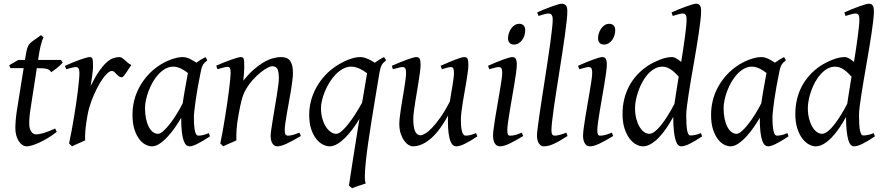

<svg xmlns="http://www.w3.org/2000/svg" viewBox="-20 -762 4717 1026"><path d="M283.2 -57.1Q259.3 -38.6 235.4 -24.2Q211.4 -9.8 189.9 0Q168.5 9.8 151.1 14.9Q133.8 20 123 20Q110.8 20 99.9 12.7Q88.9 5.4 80.3 -7.6Q71.8 -20.5 66.9 -38.6Q62 -56.6 62 -78.1Q62 -87.4 62.5 -96.7Q63 -106 63.7 -116Q64.5 -126 65.7 -137.2Q66.9 -148.4 68.8 -162.1L106.4 -397.9H36.1L28.8 -413.1L78.1 -441.9H113.3L116.2 -459Q119.1 -479 122.3 -492.2Q125.5 -505.4 129.6 -514.2Q133.8 -522.9 138.7 -528.6Q143.6 -534.2 149.9 -539.1L199.2 -574.2L212.9 -562Q212.9 -562 210.9 -559.1Q209 -556.2 205.6 -546.4Q202.1 -536.6 197.5 -518.6Q192.9 -500.5 188 -470.2L183.6 -441.9H305.2L314.9 -428.2Q310.1 -421.4 301.5 -413.3Q293 -405.3 283.7 -397.9Q274.4 -390.6 265.9 -384.5Q257.3 -378.4 252.9 -376Q250 -382.8 244.9 -387Q239.7 -391.1 231 -393.6Q222.2 -396 209.2 -397Q196.3 -397.9 178.2 -397.9H176.8L142.1 -173.8Q140.6 -164.6 139.4 -154.1Q138.2 -143.6 137.5 -134Q136.7 -124.5 136.5 -116.2Q136.2 -107.9 136.2 -103Q136.2 -72.8 147.2 -58.3Q158.2 -43.9 171.9 -43.9Q189 -43.9 213.6 -51.3Q238.3 -58.6 274.9 -75.2L283.2 -57.1Z M682.1 -415Q676.3 -407.2 669.2 -396Q662.1 -384.8 655 -374.3Q647.9 -363.8 641.6 -356.4Q635.3 -349.1 630.4 -349.1Q621.1 -349.1 614.5 -354.5Q607.9 -359.9 602.3 -366Q596.7 -372.1 591.1 -377.4Q585.4 -382.8 578.1 -382.8Q565.4 -382.8 548.6 -365.5Q531.7 -348.1 514.9 -320.1Q498 -292 482.7 -257.1Q467.3 -222.2 457 -187Q451.7 -168.5 447.5 -146.2Q443.4 -124 440.2 -100.6Q437 -77.1 435.5 -54.4Q434.1 -31.7 435.1 -12.2Q428.7 -8.8 419.2 -4.6Q409.7 -0.5 399.7 3.9Q389.6 8.3 380.4 12.5Q371.1 16.6 365.2 20L349.1 4.9Q356.4 -29.8 363.3 -66.9Q370.1 -104 376.2 -140.9Q382.3 -177.7 387.5 -212.9Q392.6 -248 396.2 -278.3Q399.9 -308.6 402.1 -332.5Q404.3 -356.4 404.3 -371.1Q404.3 -382.3 402.6 -388.9Q400.9 -395.5 398.2 -398.7Q395.5 -401.9 391.8 -402.8Q388.2 -403.8 384.3 -403.8Q379.9 -403.8 371.3 -401.9Q362.8 -399.9 354.5 -397.7Q346.2 -395.5 340.1 -393.8Q334 -392.1 334 -392.1L327.1 -410.2Q347.7 -419.4 368.4 -428Q389.2 -436.5 407.2 -442.9Q425.3 -449.2 438.7 -453.1Q452.1 -457 458 -457Q464.8 -457 468.8 -454.6Q472.7 -452.1 474.4 -446Q476.1 -439.9 476.6 -429Q477.1 -418 477.1 -400.9Q477.1 -395.5 475.6 -382.8Q474.1 -370.1 472.2 -355.2Q470.2 -340.3 468 -325.7Q465.8 -311 464.4 -301.8Q487.8 -350.1 508.8 -380.4Q529.8 -410.6 548.6 -427.7Q567.4 -444.8 584.5 -450.9Q601.6 -457 617.2 -457Q626 -457 633.1 -452.1Q640.1 -447.3 647.5 -440.4Q654.8 -433.6 663.1 -426.5Q671.4 -419.4 682.1 -415Z M956.1 -209.5Q959.5 -231.9 963.6 -256.6Q967.8 -281.2 971.7 -303.5Q975.6 -325.7 979 -343.8Q982.4 -361.8 983.9 -371.1V-372.1Q976.6 -377.9 967.8 -383.8Q959 -389.6 949.2 -394.5Q939.5 -399.4 928.7 -402.6Q918 -405.8 906.2 -405.8Q883.8 -405.8 864 -394.8Q844.2 -383.8 827.4 -365.7Q810.5 -347.7 797.1 -324.5Q783.7 -301.3 774.4 -276.6Q765.1 -252 760 -228Q754.9 -204.1 754.9 -185.1Q754.9 -153.3 760.3 -127.9Q765.6 -102.5 774.9 -84.5Q784.2 -66.4 796.9 -56.6Q809.6 -46.9 824.2 -46.9Q835.9 -46.9 852.5 -61.5Q869.1 -76.2 887.5 -99.6Q905.8 -123 923.8 -152.1Q941.9 -181.2 956.1 -209.5ZM1063 -411.1Q1062 -410.2 1062 -410.2Q1058.6 -403.3 1056.2 -394Q1053.7 -384.8 1051.3 -371.1Q1043.9 -335.9 1037.4 -299.1Q1030.8 -262.2 1026.1 -229.5Q1021.5 -196.8 1018.8 -171.9Q1016.1 -147 1016.1 -136.2Q1016.1 -108.4 1017.8 -89.4Q1019.5 -70.3 1022.5 -58.8Q1025.4 -47.4 1029.8 -42.2Q1034.2 -37.1 1040 -37.1Q1049.8 -37.1 1063.2 -39.8Q1076.7 -42.5 1096.2 -50.8L1102.1 -33.2Q1059.6 -5.4 1033.4 7.3Q1007.3 20 993.2 20Q984.4 20 976.3 13.9Q968.3 7.8 961.9 -9Q955.6 -25.9 951.9 -55.7Q948.2 -85.4 948.2 -132.8Q935.5 -110.4 917.2 -83.7Q898.9 -57.1 877.9 -33.9Q856.9 -10.7 834.7 4.6Q812.5 20 792 20Q775.9 20 757.6 10.7Q739.3 1.5 723.9 -18.8Q708.5 -39.1 698.2 -71Q688 -103 688 -148.9Q688 -187.5 697 -224.4Q706.1 -261.2 724.1 -294.9Q742.2 -328.6 768.3 -358.2Q794.4 -387.7 829.1 -411.1Q842.3 -419.9 858.2 -428.2Q874 -436.5 890.9 -442.9Q907.7 -449.2 924.3 -453.1Q940.9 -457 956.1 -457Q966.3 -457 976.1 -454.3Q985.8 -451.7 994.9 -447.3Q1003.9 -442.9 1012.7 -437.5Q1021.5 -432.1 1029.3 -427.2Q1040.5 -435.5 1053 -443.1Q1065.4 -450.7 1078.1 -457L1087.9 -439.9Q1078.1 -432.1 1072.3 -426Q1066.4 -419.9 1062.5 -411.1H1063Z M1587.4 -35.2Q1543 -8.8 1512 5.6Q1481 20 1462.4 20Q1445.3 20 1435.8 4.6Q1426.3 -10.7 1426.3 -37.1Q1426.3 -45.9 1429.4 -68.6Q1432.6 -91.3 1437.5 -121.6Q1442.4 -151.9 1448.2 -186Q1454.1 -220.2 1459 -251Q1463.9 -281.7 1467 -306.2Q1470.2 -330.6 1470.2 -341.8Q1470.2 -378.9 1462.4 -393.6Q1454.6 -408.2 1433.1 -408.2Q1426.8 -408.2 1410.9 -400.4Q1395 -392.6 1375 -377Q1355 -361.3 1333.3 -337.9Q1311.5 -314.5 1293.5 -283.2Q1279.8 -259.8 1271.2 -227.1Q1262.7 -194.3 1254.4 -147Q1246.6 -103.5 1244.4 -72.3Q1242.2 -41 1243.2 -12.2Q1236.8 -8.8 1227.3 -4.6Q1217.8 -0.5 1207.8 3.9Q1197.8 8.3 1188.5 12.5Q1179.2 16.6 1173.3 20L1157.2 4.9Q1164.1 -27.3 1170.7 -64.9Q1177.2 -102.5 1183.3 -140.4Q1189.5 -178.2 1194.8 -215.1Q1200.2 -252 1204.1 -283Q1208 -314 1210.2 -337.2Q1212.4 -360.4 1212.4 -372.1Q1212.4 -383.3 1211.2 -389.9Q1210 -396.5 1207.8 -399.7Q1205.6 -402.8 1202.1 -403.8Q1198.7 -404.8 1194.3 -404.8Q1189.9 -404.8 1181.4 -402.8Q1172.9 -400.9 1164.1 -398.4Q1155.3 -396 1148.7 -394Q1142.1 -392.1 1142.1 -392.1L1135.3 -411.1Q1155.8 -419.9 1176.5 -428.2Q1197.3 -436.5 1215.3 -442.9Q1233.4 -449.2 1246.8 -453.1Q1260.3 -457 1266.1 -457Q1272.9 -457 1276.9 -454.8Q1280.8 -452.6 1282.5 -446.8Q1284.2 -440.9 1284.7 -430.2Q1285.2 -419.4 1285.2 -401.9Q1285.2 -396.5 1284.7 -387.2Q1284.2 -377.9 1283.4 -367.4Q1282.7 -356.9 1281.7 -346.9Q1280.8 -336.9 1280.3 -331.1Q1306.6 -364.3 1333.5 -388.2Q1360.4 -412.1 1386.2 -427.5Q1412.1 -442.9 1436.3 -450Q1460.4 -457 1482.4 -457Q1497.6 -457 1509.5 -452.6Q1521.5 -448.2 1529.3 -438.2Q1537.1 -428.2 1541.3 -411.9Q1545.4 -395.5 1545.4 -372.1Q1545.4 -355 1542.2 -329.6Q1539.1 -304.2 1534.2 -274.7Q1529.3 -245.1 1523.4 -213.9Q1517.6 -182.6 1512.7 -154.3Q1507.8 -126 1504.6 -102.8Q1501.5 -79.6 1501.5 -65.9Q1501.5 -49.3 1505.9 -43.2Q1510.3 -37.1 1519 -37.1Q1530.3 -37.1 1544.9 -41Q1559.6 -44.9 1580.1 -53.2L1587.4 -35.2Z M1776.4 -46.9Q1789.1 -46.9 1806.2 -61.5Q1823.2 -76.2 1841.8 -99.9Q1860.4 -123.5 1879.4 -153.3Q1898.4 -183.1 1915 -213.4Q1921.9 -253.9 1928.5 -293.2Q1935.1 -332.5 1941.4 -370.6Q1933.6 -376.5 1924.3 -382.6Q1915 -388.7 1904.3 -393.8Q1893.6 -398.9 1881.6 -402.3Q1869.6 -405.8 1856.4 -405.8Q1834.5 -405.8 1813.7 -394.8Q1793 -383.8 1775.1 -365.7Q1757.3 -347.7 1742.7 -324.5Q1728 -301.3 1717.5 -276.6Q1707 -252 1701.2 -228Q1695.3 -204.1 1695.3 -185.1Q1695.3 -153.3 1702.6 -127.9Q1710 -102.5 1721.7 -84.5Q1733.4 -66.4 1747.8 -56.6Q1762.2 -46.9 1776.4 -46.9ZM2043.5 -439.9Q2035.2 -433.1 2029.8 -427.7Q2024.4 -422.4 2020.3 -415.3Q2016.1 -408.2 2013.2 -397.9Q2010.3 -387.7 2007.3 -371.1Q1996.6 -306.2 1985.6 -240.2Q1974.6 -174.3 1964.8 -112.5Q1955.1 -50.8 1947 4.6Q1939 60.1 1934.6 104Q1930.2 147.9 1929.7 177.7Q1929.2 207.5 1934.6 218.3Q1927.7 220.7 1918 223.9Q1908.2 227.1 1897.7 230.5Q1887.2 233.9 1877.4 237.5Q1867.7 241.2 1861.8 244.1L1844.7 230Q1847.2 211.4 1852.8 175.8Q1858.4 140.1 1865.7 92.8Q1873 45.4 1882.1 -11Q1891.1 -67.4 1900.9 -127.4Q1883.8 -98.6 1864 -72Q1844.2 -45.4 1823.5 -24.9Q1802.7 -4.4 1781.7 7.8Q1760.7 20 1741.2 20Q1725.1 20 1706.1 10.7Q1687 1.5 1670.7 -18.8Q1654.3 -39.1 1643.3 -71Q1632.3 -103 1632.3 -148.9Q1632.3 -187.5 1642.3 -224.9Q1652.3 -262.2 1671.4 -296.1Q1690.4 -330.1 1717.5 -359.4Q1744.6 -388.7 1779.3 -411.1Q1793 -419.9 1808.6 -428.2Q1824.2 -436.5 1840.6 -442.9Q1856.9 -449.2 1873.3 -453.1Q1889.6 -457 1905.3 -457Q1916 -457 1926.5 -454.1Q1937 -451.2 1947 -446.8Q1957 -442.4 1966.1 -437Q1975.1 -431.6 1983.4 -426.8Q1994.6 -435.1 2006.8 -442.9Q2019 -450.7 2032.2 -457L2043.5 -439.9Z M2530.8 -33.2Q2491.2 -6.8 2463.6 6.6Q2436 20 2417.5 20Q2409.2 20 2401.4 14.2Q2393.6 8.3 2387.2 -7.3Q2380.9 -22.9 2377.2 -50Q2373.5 -77.1 2373.5 -119.1Q2373.5 -124.5 2373.8 -131.1Q2374 -137.7 2374.5 -144.5Q2354.5 -107.9 2332.5 -77.6Q2310.5 -47.4 2286.6 -25.6Q2262.7 -3.9 2237.3 8.1Q2211.9 20 2185.5 20Q2175.8 20 2163.3 12.5Q2150.9 4.9 2139.9 -10.3Q2128.9 -25.4 2121.3 -47.9Q2113.8 -70.3 2113.8 -100.1Q2113.8 -114.7 2116.5 -137.2Q2119.1 -159.7 2123 -185.5Q2127 -211.4 2131.8 -239.3Q2136.7 -267.1 2140.6 -292.5Q2144.5 -317.9 2147.2 -338.4Q2149.9 -358.9 2149.9 -371.1Q2149.9 -382.3 2148.4 -388.9Q2147 -395.5 2144.3 -398.7Q2141.6 -401.9 2137.9 -402.8Q2134.3 -403.8 2129.9 -403.8Q2125.5 -403.8 2117.2 -401.9Q2108.9 -399.9 2100.6 -397.7Q2092.3 -395.5 2085.9 -393.8Q2079.6 -392.1 2079.6 -392.1L2073.7 -410.2Q2094.2 -419.4 2115 -428Q2135.7 -436.5 2153.3 -442.9Q2170.9 -449.2 2184.3 -453.1Q2197.8 -457 2203.6 -457Q2217.8 -457 2222.7 -447.8Q2227.5 -438.5 2227.5 -416Q2227.5 -401.9 2224.6 -378.9Q2221.7 -356 2217.3 -328.6Q2212.9 -301.3 2208 -272Q2203.1 -242.7 2198.7 -215.3Q2194.3 -188 2191.4 -165Q2188.5 -142.1 2188.5 -127.9Q2188.5 -81.1 2198.5 -60.1Q2208.5 -39.1 2226.6 -39.1Q2236.3 -39.1 2252.4 -48.6Q2268.6 -58.1 2289.1 -79.3Q2309.6 -100.6 2333.7 -134.8Q2357.9 -168.9 2383.8 -218.8Q2387.2 -241.2 2391.1 -263.7Q2395 -286.1 2398.2 -306.2Q2401.4 -326.2 2403.6 -343Q2405.8 -359.9 2405.8 -371.1Q2405.8 -382.3 2404.5 -388.9Q2403.3 -395.5 2400.9 -398.7Q2398.4 -401.9 2395.3 -402.8Q2392.1 -403.8 2387.7 -403.8Q2383.3 -403.8 2375.7 -401.9Q2368.2 -399.9 2360.6 -397.7Q2353 -395.5 2347.4 -393.8Q2341.8 -392.1 2341.8 -392.1L2334.5 -410.2Q2355 -419.4 2375 -428Q2395 -436.5 2411.9 -442.9Q2428.7 -449.2 2441.4 -453.1Q2454.1 -457 2460.4 -457Q2474.1 -457 2478.5 -447.8Q2482.9 -438.5 2482.9 -416Q2482.9 -401.9 2480 -379.2Q2477.1 -356.4 2472.7 -329.3Q2468.3 -302.2 2462.9 -272.7Q2457.5 -243.2 2453.1 -215.6Q2448.7 -188 2445.8 -164.1Q2442.9 -140.1 2442.9 -124Q2442.9 -79.6 2449.2 -58.3Q2455.6 -37.1 2467.8 -37.1Q2480.5 -37.1 2493.4 -40.3Q2506.3 -43.5 2523.9 -50.8L2530.8 -33.2Z M2786.6 -600.1Q2786.6 -586.4 2782.5 -573Q2778.3 -559.6 2770.5 -548.6Q2762.7 -537.6 2751.5 -530.8Q2740.2 -523.9 2726.6 -523.9Q2711.4 -523.9 2703.1 -532.7Q2694.8 -541.5 2694.8 -558.1Q2694.8 -571.3 2699.2 -584.7Q2703.6 -598.1 2711.4 -609.4Q2719.2 -620.6 2730.2 -627.7Q2741.2 -634.8 2754.9 -634.8Q2770 -634.8 2778.3 -625.7Q2786.6 -616.7 2786.6 -600.1ZM2775.9 -35.2Q2752.9 -21.5 2734.6 -11.2Q2716.3 -1 2701.2 6.1Q2686 13.2 2673.8 16.6Q2661.6 20 2650.9 20Q2634.3 20 2624.5 4.6Q2614.7 -10.7 2614.7 -37.1Q2614.7 -51.8 2618.4 -78.9Q2622.1 -106 2627.4 -138.9Q2632.8 -171.9 2639.2 -207.8Q2645.5 -243.7 2650.9 -276.1Q2656.2 -308.6 2659.9 -333.7Q2663.6 -358.9 2663.6 -371.1Q2663.6 -382.3 2662.1 -388.9Q2660.6 -395.5 2658.2 -398.7Q2655.8 -401.9 2651.9 -402.8Q2647.9 -403.8 2643.6 -403.8Q2639.6 -403.8 2631.3 -401.9Q2623 -399.9 2615 -397.7Q2606.9 -395.5 2600.8 -393.8Q2594.7 -392.1 2594.7 -392.1L2587.9 -410.2Q2608.4 -419.4 2628.7 -428Q2648.9 -436.5 2666.5 -442.9Q2684.1 -449.2 2697.3 -453.1Q2710.4 -457 2716.8 -457Q2730.5 -457 2736.1 -447.8Q2741.7 -438.5 2741.7 -416Q2741.7 -401.9 2738 -374.3Q2734.4 -346.7 2728.5 -312.5Q2722.7 -278.3 2716.3 -241Q2710 -203.6 2704.1 -169.4Q2698.2 -135.3 2694.6 -107.7Q2690.9 -80.1 2690.9 -65.9Q2690.9 -50.8 2694.1 -43.9Q2697.3 -37.1 2705.6 -37.1Q2720.7 -37.1 2734.6 -41Q2748.5 -44.9 2768.6 -53.2L2775.9 -35.2Z M3012.7 -35.2Q2988.8 -20 2970.5 -9.5Q2952.1 1 2937.3 7.6Q2922.4 14.2 2909.7 17.1Q2897 20 2884.8 20Q2871.1 20 2860.4 5.4Q2849.6 -9.3 2849.6 -38.1Q2849.6 -50.3 2853.3 -79.6Q2856.9 -108.9 2862.8 -149.4Q2868.7 -189.9 2876.2 -238.5Q2883.8 -287.1 2891.6 -337.9Q2899.4 -388.7 2907 -438.5Q2914.6 -488.3 2920.4 -531.2Q2926.3 -574.2 2929.9 -607.2Q2933.6 -640.1 2933.6 -657.2Q2933.6 -668.5 2931.4 -675Q2929.2 -681.6 2925.8 -684.8Q2922.4 -688 2917.7 -689Q2913.1 -689.9 2908.7 -689.9Q2904.8 -689.9 2896.2 -688Q2887.7 -686 2879.2 -683.3Q2870.6 -680.7 2864.3 -678.7Q2857.9 -676.8 2857.9 -676.8L2850.6 -695.8Q2871.1 -705.1 2891.8 -713.4Q2912.6 -721.7 2930.4 -728Q2948.2 -734.4 2961.9 -738.3Q2975.6 -742.2 2981.9 -742.2Q2995.6 -742.2 3003.7 -733.4Q3011.7 -724.6 3011.7 -702.1Q3011.7 -683.1 3008.1 -649.4Q3004.4 -615.7 2998.5 -572.5Q2992.7 -529.3 2984.9 -479.7Q2977.1 -430.2 2969.2 -379.4Q2961.4 -328.6 2953.6 -279.5Q2945.8 -230.5 2939.9 -188.5Q2934.1 -146.5 2930.4 -114.5Q2926.8 -82.5 2926.8 -65.9Q2926.8 -49.3 2931.4 -43.2Q2936 -37.1 2943.8 -37.1Q2955.1 -37.1 2970 -41Q2984.9 -44.9 3006.8 -53.2L3012.7 -35.2Z M3267.6 -600.1Q3267.6 -586.4 3263.4 -573Q3259.3 -559.6 3251.5 -548.6Q3243.7 -537.6 3232.4 -530.8Q3221.2 -523.9 3207.5 -523.9Q3192.4 -523.9 3184.1 -532.7Q3175.8 -541.5 3175.8 -558.1Q3175.8 -571.3 3180.2 -584.7Q3184.6 -598.1 3192.4 -609.4Q3200.2 -620.6 3211.2 -627.7Q3222.2 -634.8 3235.8 -634.8Q3251 -634.8 3259.3 -625.7Q3267.6 -616.7 3267.6 -600.1ZM3256.8 -35.2Q3233.9 -21.5 3215.6 -11.2Q3197.3 -1 3182.1 6.1Q3167 13.2 3154.8 16.6Q3142.6 20 3131.8 20Q3115.2 20 3105.5 4.6Q3095.7 -10.7 3095.7 -37.1Q3095.7 -51.8 3099.4 -78.9Q3103 -106 3108.4 -138.9Q3113.8 -171.9 3120.1 -207.8Q3126.5 -243.7 3131.8 -276.1Q3137.2 -308.6 3140.9 -333.7Q3144.5 -358.9 3144.5 -371.1Q3144.5 -382.3 3143.1 -388.9Q3141.6 -395.5 3139.2 -398.7Q3136.7 -401.9 3132.8 -402.8Q3128.9 -403.8 3124.5 -403.8Q3120.6 -403.8 3112.3 -401.9Q3104 -399.9 3095.9 -397.7Q3087.9 -395.5 3081.8 -393.8Q3075.7 -392.1 3075.7 -392.1L3068.8 -410.2Q3089.4 -419.4 3109.6 -428Q3129.9 -436.5 3147.5 -442.9Q3165 -449.2 3178.2 -453.1Q3191.4 -457 3197.8 -457Q3211.4 -457 3217 -447.8Q3222.7 -438.5 3222.7 -416Q3222.7 -401.9 3219 -374.3Q3215.3 -346.7 3209.5 -312.5Q3203.6 -278.3 3197.3 -241Q3190.9 -203.6 3185.1 -169.4Q3179.2 -135.3 3175.5 -107.7Q3171.9 -80.1 3171.9 -65.9Q3171.9 -50.8 3175 -43.9Q3178.2 -37.1 3186.5 -37.1Q3201.7 -37.1 3215.6 -41Q3229.5 -44.9 3249.5 -53.2L3256.8 -35.2Z M3584 -207Q3588.4 -236.3 3594.2 -273.7Q3600.1 -311 3606.9 -352.5Q3598.6 -361.3 3589.1 -370.8Q3579.6 -380.4 3568.6 -388.2Q3557.6 -396 3545.4 -400.9Q3533.2 -405.8 3519.5 -405.8Q3497.6 -405.8 3478 -394.8Q3458.5 -383.8 3442.1 -365.7Q3425.8 -347.7 3413.1 -324.5Q3400.4 -301.3 3391.6 -276.6Q3382.8 -252 3378.2 -228Q3373.5 -204.1 3373.5 -185.1Q3373.5 -153.3 3380.1 -127.9Q3386.7 -102.5 3397.5 -84.5Q3408.2 -66.4 3421.9 -56.6Q3435.5 -46.9 3449.7 -46.9Q3462.9 -46.9 3479 -59.1Q3495.1 -71.3 3512.5 -93Q3529.8 -114.7 3548.1 -144Q3566.4 -173.3 3584 -207ZM3731.9 -33.2Q3690.4 -5.4 3663.8 7.3Q3637.2 20 3620.6 20Q3611.3 20 3603.5 12.5Q3595.7 4.9 3590.1 -13.4Q3584.5 -31.7 3581.1 -62Q3577.6 -92.3 3577.6 -137.2Q3561 -106.4 3541.7 -78.1Q3522.5 -49.8 3501.5 -27.8Q3480.5 -5.9 3458.5 7.1Q3436.5 20 3415.5 20Q3398.9 20 3379.9 10Q3360.8 0 3344.5 -21.2Q3328.1 -42.5 3317.4 -75.4Q3306.6 -108.4 3306.6 -153.8Q3306.6 -192.4 3314.9 -228.8Q3323.2 -265.1 3340.1 -298.1Q3356.9 -331.1 3382.6 -359.6Q3408.2 -388.2 3442.9 -411.1Q3456.5 -419.9 3472.4 -428Q3488.3 -436 3504.9 -442.6Q3521.5 -449.2 3538.1 -453.1Q3554.7 -457 3569.8 -457Q3582 -457 3594.7 -449.2Q3607.4 -441.4 3620.1 -431.2Q3626 -466.8 3631.1 -501Q3636.2 -535.2 3640.1 -564.7Q3644 -594.2 3646.5 -618.2Q3648.9 -642.1 3648.9 -657.2Q3648.9 -668.5 3647.2 -675Q3645.5 -681.6 3642.3 -684.8Q3639.2 -688 3635.3 -689Q3631.3 -689.9 3627 -689.9Q3622.6 -689.9 3614 -688Q3605.5 -686 3596.7 -683.3Q3587.9 -680.7 3581.3 -678.7Q3574.7 -676.8 3574.7 -676.8L3568.8 -695.8Q3589.4 -705.1 3610.1 -713.4Q3630.9 -721.7 3648.7 -728Q3666.5 -734.4 3680.2 -738.3Q3693.8 -742.2 3699.7 -742.2Q3713.4 -742.2 3720 -733.4Q3726.6 -724.6 3726.6 -702.1Q3726.6 -683.1 3723.1 -652.8Q3719.7 -622.6 3714.1 -585Q3708.5 -547.4 3701.4 -504.9Q3694.3 -462.4 3686.8 -419.2Q3679.2 -376 3672.1 -334Q3665 -292 3659.4 -255.9Q3653.8 -219.7 3650.4 -191.2Q3647 -162.6 3647 -146Q3647 -89.4 3652.3 -63.7Q3657.7 -38.1 3668.9 -38.1Q3681.6 -38.1 3695.1 -40.8Q3708.5 -43.5 3725.6 -50.8L3731.9 -33.2Z M4047.9 -209.5Q4051.3 -231.9 4055.4 -256.6Q4059.6 -281.2 4063.5 -303.5Q4067.4 -325.7 4070.8 -343.8Q4074.2 -361.8 4075.7 -371.1V-372.1Q4068.4 -377.9 4059.6 -383.8Q4050.8 -389.6 4041 -394.5Q4031.2 -399.4 4020.5 -402.6Q4009.8 -405.8 3998 -405.8Q3975.6 -405.8 3955.8 -394.8Q3936 -383.8 3919.2 -365.7Q3902.3 -347.7 3888.9 -324.5Q3875.5 -301.3 3866.2 -276.6Q3856.9 -252 3851.8 -228Q3846.7 -204.1 3846.7 -185.1Q3846.7 -153.3 3852.1 -127.9Q3857.4 -102.5 3866.7 -84.5Q3876 -66.4 3888.7 -56.6Q3901.4 -46.9 3916 -46.9Q3927.7 -46.9 3944.3 -61.5Q3960.9 -76.2 3979.2 -99.6Q3997.6 -123 4015.6 -152.1Q4033.7 -181.2 4047.9 -209.5ZM4154.8 -411.1Q4153.8 -410.2 4153.8 -410.2Q4150.4 -403.3 4147.9 -394Q4145.5 -384.8 4143.1 -371.1Q4135.7 -335.9 4129.2 -299.1Q4122.6 -262.2 4117.9 -229.5Q4113.3 -196.8 4110.6 -171.9Q4107.9 -147 4107.9 -136.2Q4107.9 -108.4 4109.6 -89.4Q4111.3 -70.3 4114.3 -58.8Q4117.2 -47.4 4121.6 -42.2Q4126 -37.1 4131.8 -37.1Q4141.6 -37.1 4155 -39.8Q4168.5 -42.5 4188 -50.8L4193.8 -33.2Q4151.4 -5.4 4125.2 7.3Q4099.1 20 4085 20Q4076.2 20 4068.1 13.9Q4060.1 7.8 4053.7 -9Q4047.4 -25.9 4043.7 -55.7Q4040 -85.4 4040 -132.8Q4027.3 -110.4 4009 -83.7Q3990.7 -57.1 3969.7 -33.9Q3948.7 -10.7 3926.5 4.6Q3904.3 20 3883.8 20Q3867.7 20 3849.4 10.7Q3831.1 1.5 3815.7 -18.8Q3800.3 -39.1 3790 -71Q3779.8 -103 3779.8 -148.9Q3779.8 -187.5 3788.8 -224.4Q3797.9 -261.2 3815.9 -294.9Q3834 -328.6 3860.1 -358.2Q3886.2 -387.7 3920.9 -411.1Q3934.1 -419.9 3950 -428.2Q3965.8 -436.5 3982.7 -442.9Q3999.5 -449.2 4016.1 -453.1Q4032.7 -457 4047.9 -457Q4058.1 -457 4067.9 -454.3Q4077.6 -451.7 4086.7 -447.3Q4095.7 -442.9 4104.5 -437.5Q4113.3 -432.1 4121.1 -427.2Q4132.3 -435.5 4144.8 -443.1Q4157.2 -450.7 4169.9 -457L4179.7 -439.9Q4169.9 -432.1 4164.1 -426Q4158.2 -419.9 4154.3 -411.1H4154.8Z M4507.3 -207Q4511.7 -236.3 4517.6 -273.7Q4523.4 -311 4530.3 -352.5Q4522 -361.3 4512.5 -370.8Q4502.9 -380.4 4491.9 -388.2Q4481 -396 4468.8 -400.9Q4456.5 -405.8 4442.9 -405.8Q4420.9 -405.8 4401.4 -394.8Q4381.8 -383.8 4365.5 -365.7Q4349.1 -347.7 4336.4 -324.5Q4323.7 -301.3 4314.9 -276.6Q4306.2 -252 4301.5 -228Q4296.9 -204.1 4296.9 -185.1Q4296.9 -153.3 4303.5 -127.9Q4310.1 -102.5 4320.8 -84.5Q4331.5 -66.4 4345.2 -56.6Q4358.9 -46.9 4373 -46.9Q4386.2 -46.9 4402.3 -59.1Q4418.5 -71.3 4435.8 -93Q4453.1 -114.7 4471.4 -144Q4489.7 -173.3 4507.3 -207ZM4655.3 -33.2Q4613.8 -5.4 4587.2 7.3Q4560.5 20 4543.9 20Q4534.7 20 4526.9 12.5Q4519 4.9 4513.4 -13.4Q4507.8 -31.7 4504.4 -62Q4501 -92.3 4501 -137.2Q4484.4 -106.4 4465.1 -78.1Q4445.8 -49.8 4424.8 -27.8Q4403.8 -5.9 4381.8 7.1Q4359.9 20 4338.9 20Q4322.3 20 4303.2 10Q4284.2 0 4267.8 -21.2Q4251.5 -42.5 4240.7 -75.4Q4230 -108.4 4230 -153.8Q4230 -192.4 4238.3 -228.8Q4246.6 -265.1 4263.4 -298.1Q4280.3 -331.1 4305.9 -359.6Q4331.5 -388.2 4366.2 -411.1Q4379.9 -419.9 4395.8 -428Q4411.6 -436 4428.2 -442.6Q4444.8 -449.2 4461.4 -453.1Q4478 -457 4493.2 -457Q4505.4 -457 4518.1 -449.2Q4530.8 -441.4 4543.5 -431.2Q4549.3 -466.8 4554.4 -501Q4559.6 -535.2 4563.5 -564.7Q4567.4 -594.2 4569.8 -618.2Q4572.3 -642.1 4572.3 -657.2Q4572.3 -668.5 4570.6 -675Q4568.8 -681.6 4565.7 -684.8Q4562.5 -688 4558.6 -689Q4554.7 -689.9 4550.3 -689.9Q4545.9 -689.9 4537.4 -688Q4528.8 -686 4520 -683.3Q4511.2 -680.7 4504.6 -678.7Q4498 -676.8 4498 -676.8L4492.2 -695.8Q4512.7 -705.1 4533.4 -713.4Q4554.2 -721.7 4572 -728Q4589.8 -734.4 4603.5 -738.3Q4617.2 -742.2 4623 -742.2Q4636.7 -742.2 4643.3 -733.4Q4649.9 -724.6 4649.9 -702.1Q4649.9 -683.1 4646.5 -652.8Q4643.1 -622.6 4637.5 -585Q4631.8 -547.4 4624.8 -504.9Q4617.7 -462.4 4610.1 -419.2Q4602.5 -376 4595.5 -334Q4588.4 -292 4582.8 -255.9Q4577.1 -219.7 4573.7 -191.2Q4570.3 -162.6 4570.3 -146Q4570.3 -89.4 4575.7 -63.7Q4581.1 -38.1 4592.3 -38.1Q4605 -38.1 4618.4 -40.8Q4631.8 -43.5 4648.9 -50.8L4655.3 -33.2Z"/></svg>

Font: GentiumAlt
Style: Italic
Weight: 400
Italic angle: -7°
Designer: J. Victor Gaultney
Version: Version 1.02; 2005; OFL release